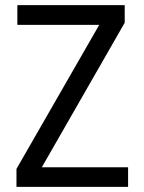

<svg xmlns="http://www.w3.org/2000/svg" viewBox="-20 -731 562 751"><path d="M143.6 -76.7H481V0H44.4V-70.3L368.2 -633.8H47.9V-710.9H467.8V-642.1Z"/></svg>

Font: TypoPRO Roboto
Style: Regular
Weight: 400
Designer: Google
Version: Version 2.136; 2016